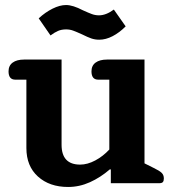

<svg xmlns="http://www.w3.org/2000/svg" viewBox="-20 -729 689 764"><path d="M307 -592Q285 -602 271.5 -607Q258 -612 243 -612Q225 -612 211 -606Q197 -600 181 -588L134 -656Q160 -680 189 -694.5Q218 -709 243 -709Q270 -709 310 -688Q332 -678 345.5 -673Q359 -668 374 -668Q402 -668 433 -691L480 -624Q455 -599 428 -585Q401 -571 375 -571Q358 -571 343.5 -576Q329 -581 307 -592ZM85 -140V-412H41Q14 -412 14 -445Q14 -468 30.5 -480Q47 -492 76 -492H225V-153Q225 -74 299 -74Q328 -74 359 -90.5Q390 -107 415 -134V-412H371Q344 -412 344 -445Q344 -468 360.5 -480Q377 -492 406 -492H555V-79L591 -61Q614 -50 623 -41.5Q632 -33 632 -19Q632 -9 628 -4.5Q624 0 614 0H421V-55H417Q380 -23 338 -4Q296 15 251 15Q177 15 131 -26.5Q85 -68 85 -140Z"/></svg>

Font: Maitree
Style: Bold
Weight: 700
Designer: CadsonDemak Team
Foundry: CadsonDemak
Version: Version 1.002